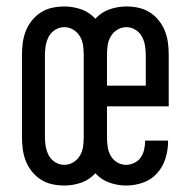

<svg xmlns="http://www.w3.org/2000/svg" viewBox="-20 -562 590 594"><path d="M179 12Q160 12 141.5 8Q123 4 107 -6Q91 -16 79 -31Q67 -46 60 -63.5Q53 -81 50.5 -100Q48 -119 48 -138V-392Q48 -411 50.5 -430Q53 -449 60 -466.5Q67 -484 79 -499Q91 -514 107 -524Q123 -534 141.5 -538Q160 -542 179 -542Q206 -542 231.5 -533Q257 -524 275 -504Q293 -524 318.5 -533Q344 -542 371 -542Q390 -542 408.5 -538Q427 -534 443 -524Q459 -514 471 -499Q483 -484 490 -466.5Q497 -449 499.5 -430Q502 -411 502 -392V-233H311V-138Q311 -123 313 -108.5Q315 -94 322 -81Q329 -68 342 -60Q355 -52 370 -52Q383 -52 395.5 -58Q408 -64 415.5 -75Q423 -86 426 -99.5Q429 -113 429 -126V-127H500V-125Q500 -98 492 -72Q484 -46 466 -26Q448 -6 422.5 3Q397 12 370 12Q344 12 318.5 3Q293 -6 275 -26Q257 -6 231.5 3Q206 12 179 12ZM311 -297H431V-392Q431 -407 428.5 -421.5Q426 -436 419 -449Q412 -462 399 -470Q386 -478 371 -478Q356 -478 343 -470Q330 -462 322.5 -449Q315 -436 313 -421.5Q311 -407 311 -392ZM179 -52Q194 -52 207 -60Q220 -68 227.5 -81Q235 -94 237 -108.5Q239 -123 239 -138V-392Q239 -407 237 -421.5Q235 -436 227.5 -449Q220 -462 207 -470Q194 -478 179 -478Q164 -478 151 -470Q138 -462 131 -449Q124 -436 121.5 -421.5Q119 -407 119 -392V-138Q119 -123 121.5 -108.5Q124 -94 131 -81Q138 -68 151 -60Q164 -52 179 -52Z"/></svg>

Font: Lode
Style: Regular
Weight: 400
Monospace: yes
Designer: Belleve Invis
Foundry: Belleve Invis
Version: Version 29.2.0; ttfautohint (v1.8.3)